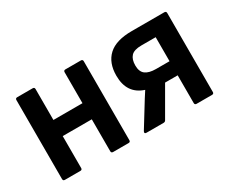

<svg xmlns="http://www.w3.org/2000/svg" viewBox="-82 -741 1183 990"><g transform="rotate(-30 509.5 -246.0)"><path d="M71 0Q60 0 60 -11V-481Q60 -492 71 -492H163Q174 -492 174 -481V-297H347V-481Q347 -492 358 -492H450Q461 -492 461 -481V-11Q461 0 450 0H358Q347 0 347 -11V-201H174V-11Q174 0 163 0Z M557 0Q542 0 549 -14L615 -121Q626 -139 637.5 -157.5Q649 -176 661 -194V-195Q569 -225 569 -332Q569 -409 614 -450.5Q659 -492 753 -492H947Q958 -492 958 -481V-11Q958 0 947 0H855Q844 0 844 -11V-176H769L672 -8Q668 0 658 0ZM764 -260H844V-403H759Q715 -403 697.5 -384Q680 -365 680 -329Q680 -292 701 -276Q722 -260 764 -260Z"/></g></svg>

Font: Sofia Sans Semi Condensed
Style: Bold
Weight: 700
Designer: Botio Nikoltchev, Ani Petrova
Foundry: lettersoup
Version: Version 4.100; ttfautohint (v1.8.4.7-5d5b)